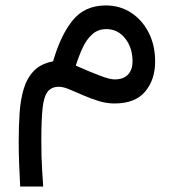

<svg xmlns="http://www.w3.org/2000/svg" viewBox="-20 -370 635 701"><path d="M173.8 -146Q201.2 -241.2 245.4 -295.7Q289.6 -350.1 366.2 -350.1Q418 -350.1 458.5 -323.7Q499 -297.4 522.7 -251.2Q546.4 -205.1 546.4 -145Q546.4 -79.1 510 -35.6Q473.6 7.8 397.5 7.8Q368.7 7.8 339.1 -1.5Q309.6 -10.7 282.5 -22.7Q255.4 -34.7 232.9 -43.9Q210.4 -53.2 195.3 -53.2Q168 -53.2 154.1 -35.4Q140.1 -17.6 135.5 24.9Q130.9 67.4 130.9 142.6Q130.9 175.8 131.6 201.9Q132.3 228 134 253.4Q135.7 278.8 137.7 311H53.7Q51.3 266.1 49.8 226.8Q48.3 187.5 48.3 147.5Q48.3 92.8 51.5 43.5Q54.7 -5.9 66.7 -45.7Q78.6 -85.4 104 -111.6Q129.4 -137.7 173.8 -146ZM463.9 -145.5Q463.9 -195.8 437 -229.7Q410.2 -263.7 368.2 -263.7Q337.9 -263.7 316.9 -244.9Q295.9 -226.1 281.7 -195.6Q267.6 -165 256.8 -130.4Q310.1 -106.9 345.5 -93.5Q380.9 -80.1 398.4 -80.1Q431.2 -80.1 447.5 -97.9Q463.9 -115.7 463.9 -145.5Z"/></svg>

Font: Vazirmatn RD UI FD
Style: Regular
Weight: 400
Designer: Saber Rastikerdar
Foundry: Saber Rastikerdar
Version: Version 33.003